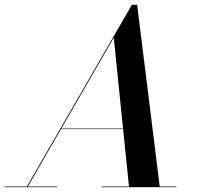

<svg xmlns="http://www.w3.org/2000/svg" viewBox="-66 -785 829 805"><path d="M-46 -3H46.8L487 -765H509L603.6 -3H674V0H360V-3H474.8L450.1 -244H189.9L50.8 -3H174V0H-46ZM411 -627 191 -246H449.9Z"/></svg>

Font: Bodoni* 72 Medium
Style: Italic
Weight: 500
Italic angle: -13°
Version: Version 1.002; ttfautohint (v0.97) -l 8 -r 50 -G 200 -x 14 -